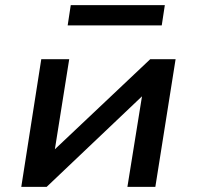

<svg xmlns="http://www.w3.org/2000/svg" viewBox="-20 -729 767 749"><path d="M63 0 141 -498H250L193 -140H187L566 -498H665L586 0H477L535 -360H541L162 0ZM244 -630 256 -709H623L611 -630Z"/></svg>

Font: Nunito Sans 7pt SemiExpanded SemiBold
Style: Italic
Weight: 600
Width: 6
Italic angle: -9°
Designer: Vernon Adams
Foundry: Vernon Adams
Version: Version 3.101;gftools[0.9.27]